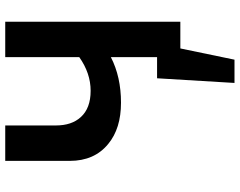

<svg xmlns="http://www.w3.org/2000/svg" viewBox="-112 -604 925 741"><g transform="rotate(-90 350.5 -233.5)"><path d="M637.2 0H500.5V-268.1Q424.3 -229 324.7 -229Q225.1 -229 165.5 -278.3Q100.1 -331.5 100.1 -426.8V-675.8H236.8V-480.5Q236.8 -419.4 269 -384.3Q303.2 -346.2 370.6 -346.2Q438.5 -346.2 500.5 -390.1V-675.8H637.2ZM490.7 209H400.9L418.9 -89.8H552.7Z"/></g></svg>

Font: Cadman
Style: Bold
Weight: 700
Designer: Paul James MIller
Foundry: High-Logic / Made with FontCreator
Version: Version 2.114;March 28, 2021;FontCreator 13.0.0.2683 64-bit